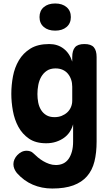

<svg xmlns="http://www.w3.org/2000/svg" viewBox="-20 -813 640 1103"><path d="M400 -99Q394 -76 381 -56Q368 -36 348 -21.5Q328 -7 302 1.5Q276 10 245 10Q185 10 146.5 -16.5Q108 -43 85.5 -84.5Q63 -126 54 -176.5Q45 -227 45 -274Q45 -324 54.5 -374.5Q64 -425 88.5 -466.5Q113 -508 155 -534Q197 -560 263 -560Q311 -560 345.5 -533.5Q380 -507 395 -459V-485Q395 -523 411 -541.5Q427 -560 465 -560Q503 -560 519 -541.5Q535 -523 535 -485V0Q535 65 522.5 115Q510 165 480 199.5Q450 234 401 252Q352 270 280 270Q220 270 168.5 248Q117 226 77 181Q68 170 62.5 157Q57 144 57 130Q57 116 63 102.5Q69 89 79.5 78Q90 67 103.5 60Q117 53 133 53Q143 53 153 56Q163 59 171 67Q183 79 197.5 91Q212 103 228 112.5Q244 122 262.5 128.5Q281 135 301 135Q324 135 342.5 126.5Q361 118 373.5 100.5Q386 83 393 58Q400 33 400 0ZM293 -140Q316 -140 334.5 -147.5Q353 -155 366.5 -167.5Q380 -180 387.5 -197.5Q395 -215 395 -235V-315Q395 -337 388.5 -356Q382 -375 370 -389.5Q358 -404 340 -412Q322 -420 299 -420Q269 -420 249 -406.5Q229 -393 217 -372Q205 -351 200 -325Q195 -299 195 -273Q195 -248 199.5 -224.5Q204 -201 215.5 -182Q227 -163 246 -151.5Q265 -140 293 -140ZM297 -637Q256 -637 231.5 -658Q207 -679 207 -715Q207 -751 231.5 -772Q256 -793 297 -793Q338 -793 362.5 -772Q387 -751 387 -715Q387 -679 362.5 -658Q338 -637 297 -637Z"/></svg>

Font: Maple Mono ExtraBold
Style: Regular
Weight: 800
Monospace: yes
Designer: subframe7536
Version: Version 7.000